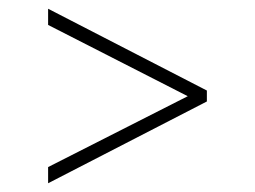

<svg xmlns="http://www.w3.org/2000/svg" viewBox="-20 -550 583 439"><path d="M453 -318 90 -131V-168L425 -338V-322L90 -493V-530L453 -343Z"/></svg>

Font: Be Vietnam Pro Variable Thin
Style: Regular
Weight: 100
Designer: Lam Bao, Tony Le, Vietanh Nguyen
Foundry: Yellow Type Foundry
Version: Version 1.002